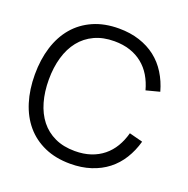

<svg xmlns="http://www.w3.org/2000/svg" viewBox="-132 -860 981 1001"><g transform="rotate(20 358.0 -360.0)"><path d="M361.5 15Q281 15 219 -12.5Q157 -40 115 -89.5Q73 -139 51.5 -208Q30 -277 30 -360Q30 -443 51.5 -512Q73 -581 115 -630.5Q157 -680 219 -707.5Q281 -735 361.5 -735Q424 -735 475.5 -718.2Q527 -701.5 566.5 -670.8Q606 -640 633.2 -596.2Q660.5 -552.5 675.5 -498.5L600.5 -479Q589 -521.5 568.5 -555.8Q548 -590 518 -614.2Q488 -638.5 449 -651.5Q410 -664.5 361.5 -664.5Q299 -664.5 251.5 -642.2Q204 -620 172 -579.8Q140 -539.5 123.8 -483.5Q107.5 -427.5 107.5 -360Q107.5 -292.5 123.5 -236.5Q139.5 -180.5 171.2 -140.2Q203 -100 250.5 -77.8Q298 -55.5 361.5 -55.5Q410 -55.5 449 -68.5Q488 -81.5 518 -105.8Q548 -130 568.5 -164.2Q589 -198.5 600.5 -241L675.5 -221.5Q660.5 -167.5 633.2 -123.8Q606 -80 566.5 -49.2Q527 -18.5 475.5 -1.8Q424 15 361.5 15Z"/></g></svg>

Font: Vela Sans
Style: Regular
Weight: 400
Designer: Principal design: Mikhail Sharanda - project Manrope.
Design modification: Ravid Balaliev
Foundry: Mikhail Sharanda
Version: Version 1.001;August 23, 2023;FontCreator 14.0.0.2901 64-bit